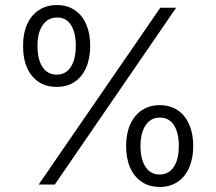

<svg xmlns="http://www.w3.org/2000/svg" viewBox="-20 -738 865 768"><path d="M72.3 -554.7Q71.8 -603 88.1 -640.1Q104.5 -677.2 135.3 -697.5Q166 -717.8 207 -717.8Q249 -717.8 279.1 -697.5Q309.1 -677.2 325 -640.4Q340.8 -603.5 340.8 -554.7Q340.8 -504.9 324.7 -467.8Q308.6 -430.7 278.3 -410.4Q248 -390.1 207 -390.6Q165 -390.1 134.5 -410.4Q104 -430.7 87.9 -467.8Q71.8 -504.9 72.3 -554.7ZM283.2 -554.7Q283.2 -606.9 264.2 -637.5Q245.1 -668 209 -668Q171.9 -668 150.9 -637.7Q129.9 -607.4 129.9 -554.7Q129.9 -500.5 149.9 -470Q169.9 -439.5 207 -439.5Q243.2 -439.5 263.2 -470.2Q283.2 -501 283.2 -554.7ZM484.4 -154.3Q484.4 -203.1 500.7 -240Q517.1 -276.9 547.6 -297.1Q578.1 -317.4 619.1 -317.4Q660.6 -317.4 690.7 -297.1Q720.7 -276.9 736.8 -240Q752.9 -203.1 752.9 -154.3Q752.9 -105 736.8 -67.9Q720.7 -30.8 690.4 -10.5Q660.2 9.8 619.1 9.8Q577.1 9.8 546.9 -10.5Q516.6 -30.8 500.5 -67.6Q484.4 -104.5 484.4 -154.3ZM695.3 -154.3Q695.3 -207.5 675.5 -237.8Q655.8 -268.1 619.1 -267.6Q583 -267.6 562.5 -237.1Q542 -206.5 542 -154.3Q542 -101.1 562 -70.6Q582 -40 619.1 -40Q655.3 -40 675.3 -70.6Q695.3 -101.1 695.3 -154.3ZM621.1 -707H684.6L199.2 0H134.8Z"/></svg>

Font: Pretendard GOV Light
Style: Regular
Weight: 300
Designer: Base glyphs from Inter by Rasmus Andersson; Hangeul glyphs from Noto Sans CJK(Source Han Sans) by Jang Soo-young and Kan
Foundry: Kil Hyung-jin
Version: Version 1.309